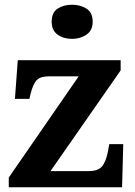

<svg xmlns="http://www.w3.org/2000/svg" viewBox="-20 -790 569 810"><path d="M17 0V-41L312 -468H187Q152 -468 136.5 -453.5Q121 -439 110 -398L104 -373H43L55 -536H489V-493L193 -68H353Q392 -68 409 -86.5Q426 -105 435 -149L441 -182H500L495 0ZM284 -626Q248 -626 223 -644Q198 -662 198 -698Q198 -737 223 -753.5Q248 -770 284 -770Q319 -770 345 -753.5Q371 -737 371 -698Q371 -662 345 -644Q319 -626 284 -626Z"/></svg>

Font: Noto Rashi Hebrew
Style: Bold
Weight: 700
Version: Version 1.006